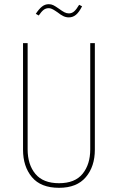

<svg xmlns="http://www.w3.org/2000/svg" viewBox="-20 -887 563 917"><path d="M433 -172Q433 -92 390 -41Q347 10 262 10Q175 10 132.5 -41Q90 -92 90 -172V-681H112V-174Q112 -101 149 -56.5Q186 -12 262 -12Q338 -12 374.5 -57Q411 -102 411 -174V-681H433ZM255 -828Q252 -830 243 -836Q234 -842 226.5 -845Q219 -848 213 -848Q199 -848 188.5 -840Q178 -832 165 -813L151 -821Q166 -844 180.5 -855.5Q195 -867 213 -867Q225 -867 235 -862Q245 -857 262 -845Q277 -834 287.5 -828.5Q298 -823 309 -823Q323 -823 334 -832.5Q345 -842 358 -864L372 -857Q358 -829 343 -816.5Q328 -804 309 -804Q295 -804 282.5 -810Q270 -816 255 -828Z"/></svg>

Font: Fira Sans Extra Condensed Thin
Style: Regular
Weight: 250
Width: 1
Designer: Carrois Corporate & Edenspiekermann AG
Foundry: Carrois Corporate GbR & Edenspiekermann AG
Version: Version 4.203